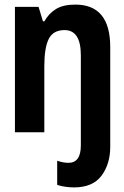

<svg xmlns="http://www.w3.org/2000/svg" viewBox="-20 -576 540 836"><path d="M302 240Q384 240 422 189Q460 138 460 63V-371Q460 -556 308 -556Q255 -556 223.5 -536.5Q192 -517 173 -483H167L148 -546H45V0H173V-288Q173 -369 192.5 -407Q212 -445 261 -445Q332 -445 332 -335V57Q332 133 278 133Q256 133 229 124V229Q247 235 266.5 237.5Q286 240 302 240Z"/></svg>

Font: Noto Sans Mono UI Condensed
Style: Bold
Weight: 700
Width: 3
Designer: Monotype Design team
Foundry: Monotype Imaging Inc.
Version: 1.000